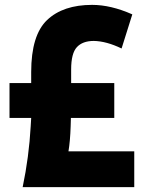

<svg xmlns="http://www.w3.org/2000/svg" viewBox="-20 -747 607 788"><path d="M272 -462V-406H449V-263H271L270 -229Q268 -167 261 -126H531V21H73Q99 -103 106 -229L108 -263H19V-406H108V-451Q108 -603 173.5 -665Q239 -727 358 -727Q435 -727 523 -688L479 -548Q417 -578 365 -579Q319 -579 295.5 -553.5Q272 -528 272 -462Z"/></svg>

Font: Repo
Style: ExtraBold
Weight: 800
Designer: Stefan Peev
Foundry: Context Ltd
Version: Version 001.000